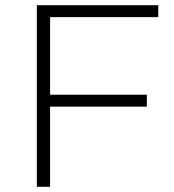

<svg xmlns="http://www.w3.org/2000/svg" viewBox="-20 -720 671 740"><path d="M167 -355H546V-309H167ZM173 0H122V-700H590V-654H173Z"/></svg>

Font: MOST Montserrat Light
Style: Regular
Weight: 300
Designer: Julieta Ulanovsky
Foundry: Julieta Ulanovsky
Version: Version 8.000;March 11, 2024;FontCreator 15.0.0.2926 64-bit